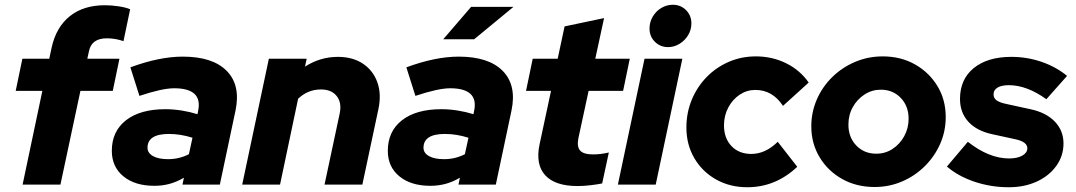

<svg xmlns="http://www.w3.org/2000/svg" viewBox="-20 -776 4524 807"><path d="M75 0 158 -394H46L74 -529H187L197 -576Q216 -662 273.5 -708Q331 -754 421 -754Q448 -754 478.5 -749.5Q509 -745 527 -737L499 -603Q465 -615 429 -615Q365 -615 354 -561L347 -529H482L454 -394H318L234 0Z M629 5Q547 5 498.5 -35Q450 -75 450 -142Q450 -224 509.5 -270.5Q569 -317 675 -317Q709 -317 743.5 -311.5Q778 -306 810 -296L813 -311Q832 -405 712 -405Q662 -405 566 -373L528 -493Q650 -538 748 -538Q874 -538 933 -478Q992 -418 970 -312L904 0H747L753 -29Q722 -11 692 -3Q662 5 629 5ZM686 -107Q734 -107 774 -128L789 -197Q739 -213 690 -213Q600 -213 600 -155Q600 -133 623 -120Q646 -107 686 -107Z M998 0 1110 -529H1269L1262 -496Q1326 -537 1400 -537Q1463 -537 1506 -508Q1549 -479 1566.5 -429Q1584 -379 1570 -315L1503 0H1344L1408 -300Q1417 -345 1395 -372.5Q1373 -400 1329 -400Q1274 -400 1233 -361L1157 0Z M1789 5Q1707 5 1658.5 -35Q1610 -75 1610 -142Q1610 -224 1669.5 -270.5Q1729 -317 1835 -317Q1869 -317 1903.5 -311.5Q1938 -306 1970 -296L1973 -311Q1992 -405 1872 -405Q1822 -405 1726 -373L1688 -493Q1810 -538 1908 -538Q2034 -538 2093 -478Q2152 -418 2130 -312L2064 0H1907L1913 -29Q1882 -11 1852 -3Q1822 5 1789 5ZM1846 -107Q1894 -107 1934 -128L1949 -197Q1899 -213 1850 -213Q1760 -213 1760 -155Q1760 -133 1783 -120Q1806 -107 1846 -107ZM1843 -611 1960 -747H2138L1973 -611Z M2408 6Q2313 6 2271.5 -39.5Q2230 -85 2248 -170L2296 -394H2191L2219 -529H2324L2353 -665L2519 -700L2482 -529H2627L2599 -394H2454L2411 -195Q2404 -159 2418.5 -143Q2433 -127 2473 -127Q2490 -127 2505.5 -129Q2521 -131 2539 -135L2511 -5Q2492 -1 2462.5 2.5Q2433 6 2408 6Z M2788 -578Q2755 -578 2732.5 -600.5Q2710 -623 2710 -656Q2710 -683 2723.5 -706Q2737 -729 2759.5 -742.5Q2782 -756 2808 -756Q2841 -756 2863.5 -733.5Q2886 -711 2886 -678Q2886 -651 2872.5 -628.5Q2859 -606 2836.5 -592Q2814 -578 2788 -578ZM2577 0 2689 -529H2848L2736 0Z M3121 11Q3048 11 2990 -21.5Q2932 -54 2898.5 -111Q2865 -168 2865 -240Q2865 -302 2887.5 -356.5Q2910 -411 2950 -452Q2990 -493 3043 -516Q3096 -539 3157 -539Q3226 -539 3284.5 -510Q3343 -481 3379 -429L3271 -331Q3227 -398 3155 -398Q3119 -398 3089 -378Q3059 -358 3041 -324Q3023 -290 3023 -249Q3023 -195 3054.5 -162Q3086 -129 3138 -129Q3197 -129 3249 -180L3331 -75Q3240 11 3121 11Z M3656 10Q3580 10 3520 -23.5Q3460 -57 3425 -115Q3390 -173 3390 -245Q3390 -305 3413.5 -358.5Q3437 -412 3478.5 -452.5Q3520 -493 3574.5 -516Q3629 -539 3690 -539Q3766 -539 3825.5 -505.5Q3885 -472 3920 -414.5Q3955 -357 3955 -284Q3955 -224 3931.5 -171Q3908 -118 3866.5 -77Q3825 -36 3771 -13Q3717 10 3656 10ZM3663 -130Q3701 -130 3731.5 -150Q3762 -170 3780.5 -203.5Q3799 -237 3799 -277Q3799 -330 3766 -364.5Q3733 -399 3682 -399Q3645 -399 3614 -379Q3583 -359 3564.5 -326Q3546 -293 3546 -252Q3546 -199 3579 -164.5Q3612 -130 3663 -130Z M4220 11Q4144 11 4075 -12.5Q4006 -36 3960 -76L4048 -180Q4137 -110 4221 -110Q4256 -110 4277 -122Q4298 -134 4298 -153Q4298 -179 4251 -190L4150 -212Q4085 -226 4050 -264.5Q4015 -303 4015 -360Q4015 -443 4073 -490Q4131 -537 4231 -537Q4297 -537 4358 -516Q4419 -495 4465 -457L4378 -359Q4296 -418 4220 -418Q4190 -418 4173 -408Q4156 -398 4156 -379Q4156 -364 4168.5 -354.5Q4181 -345 4210 -339L4311 -317Q4377 -303 4413.5 -265Q4450 -227 4450 -173Q4450 -121 4420 -79Q4390 -37 4338 -13Q4286 11 4220 11Z"/></svg>

Font: Red Hat Display Black
Style: Italic
Weight: 900
Italic angle: -12°
Designer: Pentagram, MCKL
Foundry: Pentagram, MCKL
Version: Version 1.023; ttfautohint (v1.8.3)